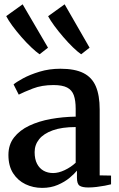

<svg xmlns="http://www.w3.org/2000/svg" viewBox="-20 -882 567 912"><path d="M180.5 10.5Q137.5 10.5 101 -7Q64.5 -24.5 42.2 -59.2Q20 -94 20 -146Q20 -195 46.8 -229.2Q73.5 -263.5 119 -285Q164.5 -306.5 221.5 -316.8Q278.5 -327 339.5 -328V-365Q339.5 -405 330.5 -429.8Q321.5 -454.5 298.8 -466.2Q276 -478 234 -478Q178.5 -478 136 -461.5Q93.5 -445 69 -432.5L44.5 -481Q57 -492 89.5 -509.8Q122 -527.5 168 -541.5Q214 -555.5 267 -555.5Q335.5 -555.5 376.2 -535Q417 -514.5 435.2 -471.8Q453.5 -429 453.5 -362V-49L507.5 -48V-6.5Q496.5 -3.5 478 0Q459.5 3.5 438.8 6Q418 8.5 399.5 8.5Q370.5 8.5 358 0Q345.5 -8.5 345.5 -37.5V-71.5Q334 -57 310.8 -37.5Q287.5 -18 254.5 -3.8Q221.5 10.5 180.5 10.5ZM232.5 -60Q258 -60 287.5 -74Q317 -88 339.5 -109V-278.5Q274 -278.5 230.8 -263Q187.5 -247.5 166 -220.8Q144.5 -194 144.5 -159.5Q144.5 -126 156 -104Q167.5 -82 187.2 -71Q207 -60 232.5 -60ZM167.5 -624.5Q151.5 -635.5 128.2 -657.5Q105 -679.5 81.2 -706.8Q57.5 -734 38.2 -760.2Q19 -786.5 9.5 -805.5L87.5 -861.5L208 -655.5L168.5 -624.5ZM365 -624.5Q349 -635.5 326.5 -657.2Q304 -679 280.8 -706Q257.5 -733 238.2 -759.2Q219 -785.5 208.5 -805L287 -861.5L405.5 -655.5L366 -624.5Z"/></svg>

Font: Merriweather 48pt SemiBold
Style: Regular
Weight: 600
Version: Version 2.100